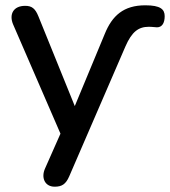

<svg xmlns="http://www.w3.org/2000/svg" viewBox="-20 -517 641 724"><path d="M186 187C213 187 228 178 241 148L453 -342C477 -397 502 -416 541 -416C555 -416 565 -414 572 -414C591 -414 601 -430 601 -456C601 -482 585 -497 528 -497C446 -497 403 -458 375 -389L262 -117L125 -455C113 -485 100 -495 75 -495C30 -495 14 -463 29 -426L208 -13L150 118C134 153 149 187 186 187Z"/></svg>

Font: Nunito SemiBold
Style: Regular
Weight: 600
Designer: Vernon Adams
Foundry: Vernon Adams
Version: Version 3.602